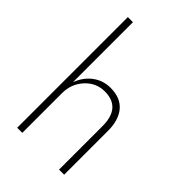

<svg xmlns="http://www.w3.org/2000/svg" viewBox="-232 -868 957 957"><g transform="rotate(45 246.5 -390.0)"><path d="M376 -306Q376 -437 262 -437Q201 -437 159 -391Q117 -345 117 -280V0H81V-780H117V-357Q136 -409 176.5 -439.5Q217 -470 270 -470Q340 -470 376 -427.5Q412 -385 412 -309V0H376Z"/></g></svg>

Font: Renner
Style: Thin
Weight: 200
Version: Version 003.000 ; ttfautohint (v0.97) -l 8 -r 50 -G 200 -x 1